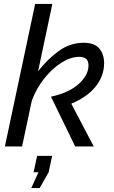

<svg xmlns="http://www.w3.org/2000/svg" viewBox="-20 -750 582 983"><path d="M241 -255Q336 -276 384.5 -321.5Q433 -367 433 -414Q433 -440 420 -449.5Q407 -459 386 -459Q342 -459 294.5 -429Q247 -399 206.5 -348Q166 -297 143 -235L93 0H5L160 -730H248L175 -385Q221 -445 279.5 -488Q338 -531 409 -531Q463 -531 488 -502Q513 -473 513 -426Q513 -362 470.5 -308Q428 -254 345 -219L460 0H365ZM140 213 177 132H152L170 48H247L229 132L183 213Z"/></svg>

Font: Raleway Medium
Style: Italic
Weight: 500
Italic angle: -12°
Designer: Matt McInerney, Pablo Impallari, Rodrigo Fuenzalida
Foundry: Matt McInerney, Pablo Impallari, Rodrigo Fuenzalida
Version: Version 4.026